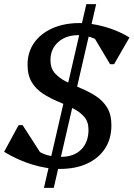

<svg xmlns="http://www.w3.org/2000/svg" viewBox="-20 -797 643 924"><path d="M191.5 107 395.5 -777H442.7L238.7 107ZM267.4 16Q204.6 16 135.2 -5.2Q65.7 -26.4 -0.2 -66.4L69.4 -194.7H88.9L182.1 -50L109.1 -71L108.5 -136.4Q136.1 -85.8 174.4 -64.1Q212.6 -42.3 274.2 -42.3Q335.6 -42.3 370.7 -77.4Q405.9 -112.5 405.9 -172.7Q405.9 -211.4 384.9 -235.3Q363.9 -259.1 330.5 -275.9Q297 -292.6 259.2 -308.3Q221.4 -324 188 -345.3Q154.6 -366.7 133.6 -400.2Q112.6 -433.8 112.6 -486.3Q112.6 -545.6 144 -590.6Q175.5 -635.6 232.2 -660.8Q288.8 -686 362.2 -686Q401.4 -686 443.9 -677.6Q486.5 -669.3 527.6 -653.7Q568.8 -638 603 -616.5L529.1 -488.2H509.7L421.7 -635.6L509.7 -612.9L499.6 -560.7Q473 -593.2 436 -610.4Q399 -627.7 355.4 -627.7Q297.1 -627.7 259.9 -594.3Q222.8 -560.9 222.8 -507.7Q222.8 -469 243.8 -445.1Q264.8 -421.2 298.2 -404.5Q331.6 -387.8 369.4 -372.1Q407.2 -356.4 440.6 -335Q474.1 -313.7 495.1 -280.2Q516.1 -246.8 516.1 -194.1Q516.1 -129.2 485.6 -82.4Q455.1 -35.7 399.6 -9.9Q344.1 16 267.4 16Z"/></svg>

Font: Platypi Light
Style: Italic
Weight: 300
Italic angle: -13°
Designer: David Sargent
Foundry: Bolt Cutter Type
Version: Version 1.200